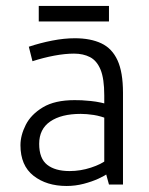

<svg xmlns="http://www.w3.org/2000/svg" viewBox="-20 -616 497 641"><path d="M202.6 4.9Q135.3 4.9 91.8 -29.3Q48.3 -63.5 48.3 -131.3Q48.3 -164.1 65.9 -199Q83.5 -233.9 123.3 -257.8Q163.1 -281.7 229 -281.7Q250 -282.2 283.4 -278.8Q316.9 -275.4 353.5 -263.7L328.1 -248V-297.4Q328.1 -353.5 315.7 -383.5Q303.2 -413.6 280.5 -425.3Q257.8 -437 227.1 -437Q197.3 -437 160.9 -430.2Q124.5 -423.3 88.4 -411.6L76.2 -460Q114.3 -472.7 154.3 -480.5Q194.3 -488.3 230 -488.3Q282.2 -488.3 318.1 -471.4Q354 -454.6 372.3 -414.8Q390.6 -375 390.6 -306.2V0H343.8L328.6 -55.2L340.3 -37.6Q331.1 -29.8 309.3 -19.8Q287.6 -9.8 259.5 -2.4Q231.4 4.9 202.6 4.9ZM212.4 -44.9Q248.5 -44.9 283.7 -56.4Q318.8 -67.9 336.9 -83L328.1 -54.7V-245.1L345.7 -216.8Q316.9 -228.5 293 -232.2Q269 -235.8 249.5 -235.8Q184.6 -235.8 147.7 -210.4Q110.8 -185.1 110.8 -135.7Q110.8 -86.9 137.5 -65.9Q164.1 -44.9 212.4 -44.9ZM109.4 -544.4V-596.2H343.8V-544.4Z"/></svg>

Font: Anaheim
Style: Regular
Weight: 400
Designer: Vernon Adams
Foundry: Vernon Adams
Version: Version 2.001